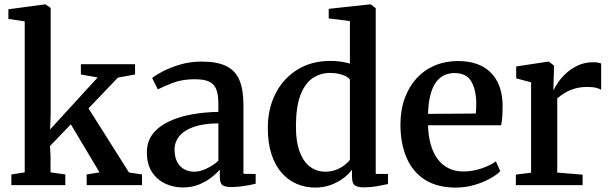

<svg xmlns="http://www.w3.org/2000/svg" viewBox="-20 -839 2766 870"><path d="M31.5 0V-48.5L92 -58V-742L18 -753.5V-797L182.5 -819H186.5L209.5 -803V-314.5L207 -252.5L422.5 -488L346.5 -501.5V-548H592V-501.5L514.5 -487.5L381 -348L564.5 -57.5L623.5 -48.5V0H373L372.5 -48.5L431 -58L301 -275.5L206.5 -177.5L209 -130V-58L276 -48.5V0Z M809 10.5Q765.5 10.5 728.2 -7.2Q691 -25 668.2 -60.2Q645.5 -95.5 645.5 -148.5Q645.5 -197.5 672.2 -232Q699 -266.5 744.8 -288.2Q790.5 -310 848.5 -320.5Q906.5 -331 969.5 -332V-367Q969.5 -408 960.5 -432.8Q951.5 -457.5 928.2 -468.8Q905 -480 862 -480Q805.5 -480 762.5 -463.2Q719.5 -446.5 695 -434L669.5 -485.5Q681.5 -496 714.2 -513.8Q747 -531.5 794 -545.8Q841 -560 894 -560Q964 -560 1005.5 -539.5Q1047 -519 1065 -475.8Q1083 -432.5 1083 -365V-51.5L1138.5 -50.5V-6.5Q1127.5 -3.5 1108.8 0Q1090 3.5 1068.8 6Q1047.5 8.5 1029 8.5Q1000 8.5 988 0Q976 -8.5 976 -38V-70Q964 -56 940.5 -37Q917 -18 883.8 -3.8Q850.5 10.5 809 10.5ZM861 -61Q886 -61 916.2 -75.2Q946.5 -89.5 969.5 -110.5V-280Q902 -279.5 858 -264Q814 -248.5 792.5 -222Q771 -195.5 771 -162Q771 -127.5 782.8 -105.2Q794.5 -83 814.8 -72Q835 -61 861 -61Z M1408 11Q1364.5 11 1325.8 -5.2Q1287 -21.5 1257.2 -54.8Q1227.5 -88 1210.5 -139Q1193.5 -190 1193.5 -259.5Q1193.5 -344.5 1227.5 -413Q1261.5 -481.5 1325.5 -522.2Q1389.5 -563 1478.5 -563Q1503.5 -563 1525.8 -559.5Q1548 -556 1565.5 -551V-743.5L1469.5 -755.5V-799L1654 -819H1660.5L1682.5 -802V-51H1738V-5Q1718 -0.5 1688.5 4.8Q1659 10 1629 10Q1603 10 1589 1.5Q1575 -7 1575 -37.5V-70Q1559.5 -49 1534.5 -30.5Q1509.5 -12 1477.5 -0.5Q1445.5 11 1408 11ZM1453.5 -61Q1479.5 -61 1501.5 -69.2Q1523.5 -77.5 1540 -90Q1556.5 -102.5 1565.5 -114.5V-478.5Q1558 -490.5 1532.5 -499.5Q1507 -508.5 1476 -508.5Q1431.5 -508.5 1396.8 -485Q1362 -461.5 1342 -410Q1322 -358.5 1321 -275Q1320 -198.5 1338 -151.2Q1356 -104 1386.2 -82.5Q1416.5 -61 1453.5 -61Z M2045.5 11Q1960.5 11 1904.8 -25Q1849 -61 1821.8 -125.5Q1794.5 -190 1794.5 -274Q1794.5 -340.5 1814 -393.8Q1833.5 -447 1868.2 -484.8Q1903 -522.5 1950.8 -542.5Q1998.5 -562.5 2055 -562.5Q2150.5 -562.5 2202.8 -511.2Q2255 -460 2257.5 -365Q2257.5 -333.5 2256 -311Q2254.5 -288.5 2250.5 -271.5H1919.5Q1920.5 -224.5 1931.2 -186Q1942 -147.5 1962 -119.8Q1982 -92 2011.8 -77Q2041.5 -62 2080.5 -62Q2121.5 -62 2163 -76.2Q2204.5 -90.5 2227 -108L2247 -63.5Q2230 -46 2198.5 -28.8Q2167 -11.5 2127.2 -0.2Q2087.5 11 2045.5 11ZM1919.5 -323 2136 -324.5Q2137 -334 2137.5 -346.2Q2138 -358.5 2138 -368.5Q2138 -431 2115.8 -469.5Q2093.5 -508 2039.5 -508Q2014.5 -508 1993.2 -498.2Q1972 -488.5 1956 -467Q1940 -445.5 1930.5 -410Q1921 -374.5 1919.5 -323Z M2317.5 0V-48L2386.5 -56.5V-466L2319 -484V-538L2462 -559.5H2467.5L2490 -542V-520.5L2487.5 -432.5L2490 -433.5Q2494.5 -444 2508 -464.2Q2521.5 -484.5 2544.2 -506Q2567 -527.5 2598.2 -542.2Q2629.5 -557 2668 -557Q2681.5 -557 2690 -555.2Q2698.5 -553.5 2704 -551.5V-432Q2697 -437 2681.8 -441Q2666.5 -445 2642 -445Q2607 -445 2580.8 -436.5Q2554.5 -428 2536.2 -416.2Q2518 -404.5 2505 -393V-57L2620 -47.5V0Z"/></svg>

Font: Merriweather 36pt SemiBold
Style: Regular
Weight: 600
Version: Version 2.100